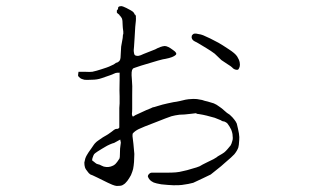

<svg xmlns="http://www.w3.org/2000/svg" viewBox="-20 -563 1040 626"><path d="M372 -108 352 -97Q347 -96 338 -92Q329 -88 323.5 -84.5Q318 -81 312.5 -78Q307 -75 298 -69Q289 -63 287 -60.5Q285 -58 282 -49Q279 -40 282 -38.5Q285 -37 290 -32.5Q295 -28 299.5 -27.5Q304 -27 311 -23Q318 -19 326.5 -18.5Q335 -18 341 -20Q347 -22 351.5 -24.5Q356 -27 362 -35Q368 -43 369.5 -46Q371 -49 371 -61Q371 -73 371.5 -78.5Q372 -84 373 -90.5Q374 -97 374 -98ZM603 -12Q625 -18 631 -21Q639 -26 654.5 -33.5Q670 -41 676 -44Q678 -45 686 -50Q689 -53 696.5 -57Q704 -61 711 -66Q716 -70 722 -77Q728 -84 732 -89Q735 -94 737 -102Q739 -107 739 -113Q739 -119 738 -126Q737 -132 734 -140Q733 -142 728 -151Q723 -159 721 -161Q718 -164 711 -167Q705 -167 700 -171Q693 -174 680 -179Q666 -183 654 -186Q642 -189 629 -191Q616 -192 621 -193.5Q626 -195 603 -192Q580 -189 565 -189Q550 -187 539 -184Q524 -179 489 -165Q444 -148 432 -142Q420 -136 413 -128Q412 -127 412 -119Q413 -111 415 -94Q417 -71 418 -61Q418 -50 417 -35Q416 -22 414 -12Q412 -4 407 8Q401 19 395 27Q388 36 382 39Q377 43 367 43Q360 44 354 42Q349 41 332 33Q318 26 297.5 16Q277 6 275 6Q269 2 266 -3Q259 -11 257 -17.5Q255 -24 255 -33Q256 -38 258 -46Q260 -52 263 -57Q268 -66 277 -78Q288 -95 292 -98Q294 -101 315 -115Q335 -126 344 -133.5Q353 -141 356 -142Q359 -143 364 -143Q369 -145 369 -148Q369 -153 369 -166Q369 -179 369 -192.5Q369 -206 369 -211Q369 -216 370 -226Q370 -231 370 -249Q369 -262 370 -301Q370 -301 370 -325V-326H369Q360 -326 357 -325Q357 -325 340 -318Q326 -313 311 -308Q297 -303 279 -303Q260 -302 255 -303Q244 -306 242 -308Q236 -313 235 -315Q234 -316 235 -322L236 -329H254Q274 -328 281 -329Q295 -332 310 -337Q332 -344 336 -346Q343 -349 351 -353Q356 -356 358 -358L361 -359H363V-360Q372 -363 373 -375Q375 -406 375 -411Q375 -412 380 -439Q381 -450 381 -451H382V-460Q380 -474 380 -479Q380 -498 377 -504Q371 -513 369 -514V-515Q362 -520 361 -522Q361 -528 361 -529Q366 -534 365 -535Q364 -536 366 -540Q369 -543 375 -543Q380 -543 392 -537Q399 -533 407 -529Q409 -528 413 -525Q418 -520 418 -519V-518V-517Q424 -514 423 -507Q424 -499 421 -476Q421 -468 419 -442Q418 -425 417 -411Q415 -399 417 -390Q418 -383 422 -382Q427 -380 432 -381Q438 -382 448 -387L486 -402Q504 -412 517 -413Q527 -413 544 -400Q559 -390 553 -384Q545 -376 519 -371Q511 -371 440 -349Q412 -340 413 -339V-338Q407 -334 410 -304Q412 -286 411 -253Q411 -221 411 -219.5Q411 -218 411 -208Q411 -198 410 -191Q411 -183 414 -183Q421 -188 431 -192Q435 -194 457 -204Q475 -211 478 -213Q481 -213 493 -217Q504 -220 510 -222Q522 -225 527 -226Q532 -227 546 -230Q555 -231 566 -233.5Q577 -236 585 -238Q596 -240 603 -240Q608 -241 622 -240Q626 -239 639 -237Q647 -234 657 -232Q675 -227 677 -226Q685 -223 697 -214Q702 -211 713 -201Q719 -195 729 -189Q739 -180 744 -173Q749 -167 752 -160Q753 -157 756 -143Q758 -135 759 -128Q761 -115 760 -107Q759 -88 757 -82Q753 -71 744 -60Q738 -53 712 -31Q705 -24 682 -6Q670 3 667 6Q663 8 642 18Q612 32 610 33Q596 37 573 40Q567 41 546 41Q538 41 528 40Q512 39 506 38Q501 37 491 35Q486 34 481 32Q473 28 469 24Q463 17 462 12Q462 8 466 4Q470 0 475 0Q478 0 495 0Q517 0 523 0Q541 0 553 -1Q565 -2 576 -5Q591 -8 603 -12ZM680 -388Q668 -397 653 -406Q638 -415 629 -420.5Q620 -426 615 -428Q609 -431 606.5 -435.5Q604 -440 605 -444Q605 -448 608 -450Q610 -453 614.5 -453.5Q619 -454 627 -452Q635 -451 642.5 -448Q650 -445 665.5 -437.5Q681 -430 692.5 -423.5Q704 -417 725 -403Q747 -389 753.5 -378.5Q760 -368 761.5 -359.5Q763 -351 761.5 -346Q760 -341 758 -338Q756 -334 748 -336Q741 -338 737 -343Q733 -347 723 -353Q713 -360 702 -367Q692 -377 680 -388Z"/></svg>

Font: ToneOZ-Pinyin-Tsuipita-TC
Style: Regular
Weight: 400
Designer: ÂÆ£ÂøóÂáåJeffrey Xuan(jeffreyx@gmail.com, ToneOZ.com) ÈòøÂù§(cjkFonts)
Foundry: ToneOZ
Version: Version 0.24071